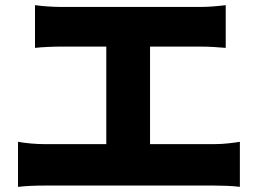

<svg xmlns="http://www.w3.org/2000/svg" viewBox="-20 -735 1002 746"><path d="M563 -175V-554H759C788 -554 825 -552 857 -549V-715C826 -711 789 -708 759 -708H217C186 -708 142 -711 116 -715V-549C142 -552 186 -554 217 -554H393V-175H154C122 -175 83 -178 50 -184V-9C85 -13 123 -14 154 -14H813C838 -14 883 -13 912 -9V-184C886 -180 851 -175 813 -175Z"/></svg>

Font: GenEiGothic-pro-Heavy
Style: Bold
Weight: 900
Designer: Ryoko NISHIZUKA (kana & ideographs); Paul D. Hunt (Latin, Greek & Cyrillic); Wenlong ZHANG (bopomofo); Sandoll Communica
Foundry: Adobe Systems Incorporated; o_tamon
Version: Version 1.000.140830